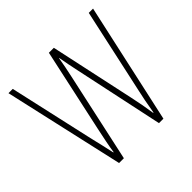

<svg xmlns="http://www.w3.org/2000/svg" viewBox="-139 -660 793 793"><g transform="rotate(-45 257.0 -263.5)"><path d="M279 -390 362 0H388L504 -527H479L397 -151C389 -115 387 -105 377 -47H375C370 -82 363 -120 355 -156L275 -527H246L167 -163C159 -126 148 -73 145 -48H143C135 -83 128 -118 118 -157L35 -527H10L129 0H157L242 -390C249 -421 255 -453 260 -482H261C266 -453 272 -422 279 -390Z"/></g></svg>

Font: Noto Sans Bengali ExtraCondensed Thin
Style: Regular
Weight: 100
Width: 2
Designer: Joana Ranito - Universal Thirst; Jelle Bosma - Monotype Design Team
Foundry: Universal Thirst ehf.
Version: Version 3.000